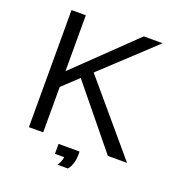

<svg xmlns="http://www.w3.org/2000/svg" viewBox="-158 -912 1066 1158"><g transform="rotate(20 375.0 -332.5)"><path d="M102.1 -33.7V-785.2H193.8V-426.3L565.9 -785.2H687L356.4 -477.1L731.9 -33.7H608.9L294.4 -419.4L193.8 -325.2V-33.7ZM341.3 120.1Q359.9 94.7 363.8 63.5H304.7V0H439.5V19.5Q439.5 81.5 408.2 120.1Z"/></g></svg>

Font: FORM UDPGothic
Style: Regular
Weight: 400
Foundry: Pronama LLC
Version: Version 1.05101